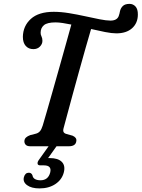

<svg xmlns="http://www.w3.org/2000/svg" viewBox="-20 -774 750 1016"><path d="M316.5 -96Q312.5 -81.5 317 -74.5Q321.5 -67.5 332 -65L364 -56Q386.5 -46 384 -28.5Q381.5 0 344 0H140.5Q124 0 116.5 -7.5Q109 -15 109 -26.5Q109.5 -39 117.8 -46.5Q126 -54 140 -59L169.5 -66.5Q182 -69.5 190.8 -79Q199.5 -88.5 206 -109.5Q213 -132 227 -181Q241 -230 259 -293Q277 -356 295.5 -422Q314 -488 330.5 -546.8Q347 -605.5 357.5 -644Q333.5 -649 312 -652.2Q290.5 -655.5 274 -655.5Q230 -655.5 212.5 -640.8Q195 -626 195 -601Q194.5 -591.5 199.5 -581.5Q204.5 -571.5 204.5 -558Q204.5 -541 191.2 -527.5Q178 -514 156.5 -514Q131.5 -514 116.2 -531Q101 -548 101 -579Q102 -636.5 143.2 -674Q184.5 -711.5 264.5 -711.5Q302 -711.5 345 -704.5Q388 -697.5 430 -688.2Q472 -679 507.2 -672Q542.5 -665 564.5 -665Q598.5 -665 608 -688.5Q611 -696.5 612.2 -702.2Q613.5 -708 614.5 -713Q618 -730.5 629.8 -742Q641.5 -753.5 665.5 -753.5Q684.5 -753.5 697.2 -739.5Q710 -725.5 709.5 -696Q709 -651.5 678.8 -624.5Q648.5 -597.5 595.5 -597.5Q571.5 -597.5 536.2 -604.5Q501 -611.5 462 -620.5Q450 -580 433.2 -521Q416.5 -462 398.2 -396.2Q380 -330.5 363.2 -269Q346.5 -207.5 334 -161Q321.5 -114.5 316.5 -96ZM243.5 -9H285.5L234.5 62.5Q239 62.5 243.5 62.5Q287 62.5 307 82.5Q327 102.5 317.5 139Q307.5 177 273 200Q238.5 223 189 223Q146.5 223 123.2 205.8Q100 188.5 106.5 163.5Q113 140 132.5 140Q146 140 151.5 153Q154 168 165.8 174Q177.5 180 194 180Q234.5 180 245.5 139.5Q255.5 101 212 101H193.5Q180 101 178.8 92Q177.5 83 186.5 71Z"/></svg>

Font: Fraunces 9pt S100
Style: Italic
Weight: 400
Italic angle: -16°
Version: Version 1.000; ttfautohint (v1.8.3)